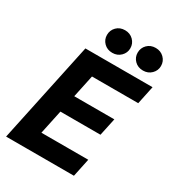

<svg xmlns="http://www.w3.org/2000/svg" viewBox="-225 -1096 1114 1225"><g transform="rotate(30 332.5 -483.5)"><path d="M528.4 -311.2H142.6L170.2 -440.4H556ZM636.4 -606H205.2L233.4 -740H664.6ZM512.6 0H76.4L104.6 -134H540.8ZM167.2 0H12.8L169.8 -740H324.2ZM557.8 -801.2Q520 -801.2 495.9 -825.5Q471.8 -849.8 471.8 -883.8Q471.8 -918.8 495.9 -943.1Q520 -967.4 557.8 -967.4Q594.6 -967.4 619.2 -943.1Q643.8 -918.8 643.8 -883.8Q643.8 -849.8 619.2 -825.5Q594.6 -801.2 557.8 -801.2ZM331.8 -801.2Q294 -801.2 269.9 -825.5Q245.8 -849.8 245.8 -883.8Q245.8 -918.8 269.9 -943.1Q294 -967.4 331.8 -967.4Q368.6 -967.4 393.2 -943.1Q417.8 -918.8 417.8 -883.8Q417.8 -849.8 393.2 -825.5Q368.6 -801.2 331.8 -801.2Z"/></g></svg>

Font: Be Vietnam Pro Variable Thin
Style: Italic
Weight: 100
Italic angle: -12°
Designer: Lam Bao, Tony Le, Vietanh Nguyen
Foundry: Yellow Type Foundry
Version: Version 1.002